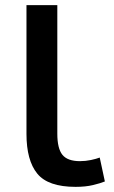

<svg xmlns="http://www.w3.org/2000/svg" viewBox="-20 -713 445 747"><path d="M274 14Q167 14 125 -37.5Q83 -89 83 -192V-693H203V-193Q203 -135 223 -110.5Q243 -86 291 -86Q313 -86 334 -90.5Q355 -95 368 -100L388 -7Q371 0 342 7Q313 14 274 14Z"/></svg>

Font: Ubuntu Sans SemiBold
Style: Regular
Weight: 600
Designer: Dalton Maag Ltd
Foundry: Dalton Maag Ltd
Version: Version 1.006; ttfautohint (v1.8.4.7-5d5b)